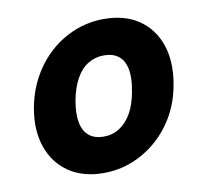

<svg xmlns="http://www.w3.org/2000/svg" viewBox="-66 -611 753 696"><g transform="rotate(-10 310.5 -263.0)"><path d="M262 12Q187 12 135 -23Q83 -58 61 -120.5Q39 -183 53 -263Q64 -324 91.5 -374Q119 -424 159.5 -460.5Q200 -497 251 -517.5Q302 -538 358 -538Q435 -538 486.5 -503Q538 -468 559.5 -406Q581 -344 567 -263Q557 -202 529.5 -152Q502 -102 461 -65.5Q420 -29 369.5 -8.5Q319 12 262 12ZM285 -118Q317 -118 343 -134.5Q369 -151 387.5 -183Q406 -215 414 -263Q423 -311 416.5 -343.5Q410 -376 389.5 -392Q369 -408 336 -408Q304 -408 277.5 -392Q251 -376 233 -343.5Q215 -311 206 -263Q198 -215 204.5 -183Q211 -151 231.5 -134.5Q252 -118 285 -118Z"/></g></svg>

Font: DM Sans 9pt Black
Style: Italic
Weight: 900
Italic angle: -10°
Version: Version 4.004;gftools[0.9.30]